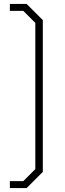

<svg xmlns="http://www.w3.org/2000/svg" viewBox="-20 -836 327 973"><path d="M30 117V82H98L159 21V-720L98 -781H30V-816H115L197 -734V35L115 117Z"/></svg>

Font: Chakra Petch ExtraLight
Style: Regular
Weight: 275
Designer: Katatrad Aksorn Co.,Ltd.
Foundry: Cadson Demak Co.,Ltd.
Version: Version 1.000; ttfautohint (v1.6)